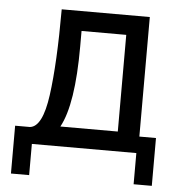

<svg xmlns="http://www.w3.org/2000/svg" viewBox="-49 -570 679 736"><g transform="rotate(5 291.0 -202.0)"><path d="M77 -64Q125 -69 142 -192.5Q159 -316 159 -524H498V-64H562V120H492V0H90V120H20V-64ZM193 -76H414V-448H242V-389Q242 -165 193 -76Z"/></g></svg>

Font: ColatingCofangSans
Style: Regular
Weight: 400
Foundry: GNU
Version: Version 412.227;June 27, 2022;FontCreator 11.0.0.2412 32-bit